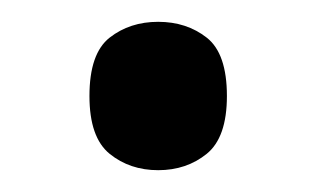

<svg xmlns="http://www.w3.org/2000/svg" viewBox="-20 -444 290 176"><path d="M125 -288Q99 -288 80.5 -303Q62 -318 62 -356Q62 -395 80.5 -409.5Q99 -424 125 -424Q151 -424 169.5 -409.5Q188 -395 188 -356Q188 -318 169.5 -303Q151 -288 125 -288Z"/></svg>

Font: Noto Serif Khojki
Style: Regular
Weight: 400
Designer: Juan Bruce
Version: Version 2.002